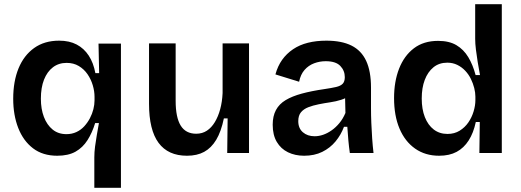

<svg xmlns="http://www.w3.org/2000/svg" viewBox="-20 -730 2485 916"><path d="M430 166V21Q430 -4 433.5 -31Q437 -58 442 -86.5Q447 -115 452 -143H434Q420 -97 397.5 -61.5Q375 -26 340.5 -6.5Q306 13 253 13Q184 13 137.5 -22.5Q91 -58 67 -119.5Q43 -181 43 -259Q43 -342 68.5 -404Q94 -466 143 -501Q192 -536 262 -536Q311 -536 346 -517.5Q381 -499 403.5 -464.5Q426 -430 435 -381H453L450 -522H557V-262V166ZM297 -90Q323 -90 344.5 -100Q366 -110 382 -127.5Q398 -145 409 -166Q420 -187 425.5 -209Q431 -231 431 -251V-268Q431 -295 422.5 -323.5Q414 -352 397.5 -376Q381 -400 356 -415Q331 -430 298 -430Q260 -430 232.5 -409Q205 -388 190 -350Q175 -312 175 -259Q175 -210 189.5 -172Q204 -134 231 -112Q258 -90 297 -90Z M872 13Q782 13 736.5 -48.5Q691 -110 691 -235V-523H818V-249Q818 -170 842 -131Q866 -92 916 -92Q945 -92 967 -106.5Q989 -121 1005 -147.5Q1021 -174 1030.5 -209Q1040 -244 1042 -286V-523H1168V-215V0H1064L1066 -165H1048Q1035 -102 1011.5 -63Q988 -24 954 -5.5Q920 13 872 13Z M1431 13Q1388 13 1354 -3.5Q1320 -20 1300.5 -53Q1281 -86 1281 -135Q1281 -176 1296.5 -205Q1312 -234 1343 -252.5Q1374 -271 1420 -283.5Q1466 -296 1528 -305Q1562 -310 1583.5 -315Q1605 -320 1615 -330.5Q1625 -341 1625 -362Q1625 -393 1603.5 -415.5Q1582 -438 1534 -438Q1505 -438 1478.5 -428Q1452 -418 1433 -396.5Q1414 -375 1407 -340L1294 -375Q1305 -415 1326 -444.5Q1347 -474 1378 -495Q1409 -516 1449 -526Q1489 -536 1537 -536Q1610 -536 1657 -512.5Q1704 -489 1727 -439.5Q1750 -390 1750 -312V-214Q1750 -180 1751.5 -143.5Q1753 -107 1755.5 -70.5Q1758 -34 1762 0H1649Q1645 -28 1642 -60Q1639 -92 1637 -125H1621Q1607 -87 1581 -55.5Q1555 -24 1517.5 -5.5Q1480 13 1431 13ZM1481 -80Q1501 -80 1521.5 -87Q1542 -94 1562 -108Q1582 -122 1599 -142.5Q1616 -163 1628 -191L1626 -280L1650 -276Q1633 -262 1608 -254Q1583 -246 1555.5 -242Q1528 -238 1500.5 -232.5Q1473 -227 1451 -218.5Q1429 -210 1416 -194.5Q1403 -179 1403 -152Q1403 -118 1425 -99Q1447 -80 1481 -80Z M2075 13Q2009 13 1960.5 -21Q1912 -55 1886 -116.5Q1860 -178 1860 -262Q1860 -341 1884 -402.5Q1908 -464 1954.5 -499.5Q2001 -535 2070 -535Q2123 -535 2157.5 -514.5Q2192 -494 2214 -457.5Q2236 -421 2249 -372H2270Q2264 -403 2259 -434Q2254 -465 2250.5 -493.5Q2247 -522 2247 -545V-710H2374V-257V0H2267L2269 -148H2250Q2239 -96 2216 -60Q2193 -24 2158.5 -5.5Q2124 13 2075 13ZM2115 -91Q2148 -91 2173 -106.5Q2198 -122 2214.5 -146Q2231 -170 2239.5 -198.5Q2248 -227 2248 -252V-269Q2248 -288 2242.5 -310Q2237 -332 2226.5 -353.5Q2216 -375 2199.5 -392.5Q2183 -410 2161.5 -420.5Q2140 -431 2114 -431Q2075 -431 2048 -409Q2021 -387 2006.5 -349Q1992 -311 1992 -260Q1992 -209 2007 -171Q2022 -133 2049.5 -112Q2077 -91 2115 -91Z"/></svg>

Font: Bricolage Grotesque 96pt ExtraBold SemiBold
Style: Regular
Weight: 600
Version: Version 1.001;gftools[0.9.33.dev8+g029e19f]